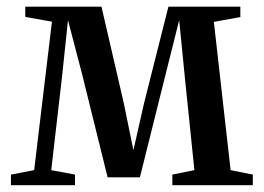

<svg xmlns="http://www.w3.org/2000/svg" viewBox="-20 -542 772 562"><path d="M12 0V-31L80 -44L132 -478.5L54 -492.5V-522.5H277L342 -241.5L370.5 -102.5L402 -241.5L473 -522.5H683.5V-492L606 -478L655 -44L720 -31V0H484.5V-31L549 -44L520.5 -321L504.5 -483L464 -321.5L389.5 -23H295L221 -322L179 -483L162 -321.5L130 -44L199.5 -31V0Z"/></svg>

Font: Merriweather 96pt Medium
Style: Regular
Weight: 500
Version: Version 2.100